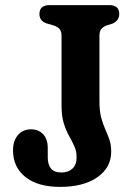

<svg xmlns="http://www.w3.org/2000/svg" viewBox="-20 -718 525 752"><path d="M415.5 -124Q415.5 -61.5 361.2 -23.8Q307 14 215.5 14Q128 14 79.5 -24.8Q31 -63.5 31 -129Q31 -166.5 50.2 -189Q69.5 -211.5 102 -211.5Q130.5 -211.5 148.8 -192.5Q167 -173.5 167 -138.5V-102Q167 -73.5 179.5 -58Q192 -42.5 221 -42.5Q248 -42.5 264 -57.8Q280 -73 280 -102.5Q280 -126 271.2 -145.2Q262.5 -164.5 250.8 -185.2Q239 -206 230 -234.5Q221 -263 221 -305.5V-577.5Q221 -595.5 213 -604.5Q205 -613.5 189.5 -618.5L162 -626.5Q134.5 -636 134.5 -663Q134.5 -698 174.5 -698H407.5Q447 -698 447 -663Q447 -637.5 420.5 -625.5L398 -618.5Q384 -613.5 376.8 -604.5Q369.5 -595.5 369.5 -578V-321Q369.5 -282.5 376.5 -256.8Q383.5 -231 392.5 -211.2Q401.5 -191.5 408.5 -171.2Q415.5 -151 415.5 -124Z"/></svg>

Font: Fraunces 72pt S100 SemiBold
Style: Regular
Weight: 600
Version: Version 1.000; ttfautohint (v1.8.3)